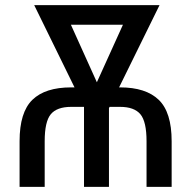

<svg xmlns="http://www.w3.org/2000/svg" viewBox="-20 -731 748 751"><path d="M56.6 0V-178.7Q56.6 -292 106.7 -340.6Q156.7 -389.2 258.3 -389.2H271.5L113.8 -710.9H604L445.8 -389.2H449.7Q550.3 -389.2 600.8 -340.6Q651.4 -292 651.4 -178.7V0H553.2V-178.7Q553.2 -255.4 529.1 -284.2Q504.9 -313 449.7 -313H408.7L406.2 -308.1V0H308.6V-313H258.3Q202.6 -313 178.7 -284.2Q154.8 -255.4 154.8 -178.7V0ZM358.9 -409.2 460.9 -634.3H257.3Z"/></svg>

Font: Franco
Style: Regular
Weight: 400
Designer: Google
Version: Version 1.200311; 2013